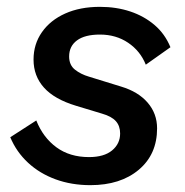

<svg xmlns="http://www.w3.org/2000/svg" viewBox="-20 -530 542 561"><path d="M244 11Q189 11 142.5 -6Q96 -23 62 -54.5Q28 -86 10 -129L86 -178Q106 -128 145 -99.5Q184 -71 240 -71Q284 -71 307.5 -90.5Q331 -110 331 -140Q331 -162 318.5 -176Q306 -190 278 -198L202 -221Q139 -240 108.5 -274Q78 -308 78 -356Q78 -401 102.5 -436Q127 -471 170.5 -490.5Q214 -510 272 -510Q320 -510 360.5 -496.5Q401 -483 431.5 -457Q462 -431 478 -392L406 -341Q390 -381 354.5 -405Q319 -429 272 -429Q228 -429 205 -412Q182 -395 182 -365Q182 -340 199 -326.5Q216 -313 240 -306L334 -277Q384 -262 411.5 -230Q439 -198 439 -155Q439 -79 385.5 -34Q332 11 244 11Z"/></svg>

Font: Kantumruy Pro Medium
Style: Italic
Weight: 500
Italic angle: -13°
Designer: Sovichet Tep
Foundry: Sovichet Tep
Version: Version 1.002